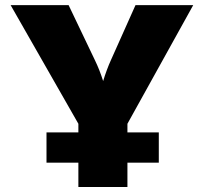

<svg xmlns="http://www.w3.org/2000/svg" viewBox="-20 -748 815 768"><path d="M293.5 0V-252.9L22.5 -727.5H254.4L359.4 -507.8Q369.1 -487.8 377.2 -467.3Q385.3 -446.8 392.6 -423.8Q406.7 -470.2 423.8 -507.8L522 -727.5H752.9L489.7 -252.9V0ZM166 -97.2V-218.3H615.2V-97.2Z"/></svg>

Font: Inter Black
Style: Regular
Weight: 900
Designer: Rasmus Andersson
Foundry: rsms
Version: Version 4.000;git-a52131595